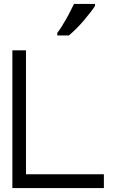

<svg xmlns="http://www.w3.org/2000/svg" viewBox="-20 -956 587 976"><path d="M508.1 -70.2V0H42.9V-700H112.1V-70.2ZM271.2 -788.9Q282.3 -803 293.7 -821.5Q305.1 -839.9 316.7 -859.8Q328.3 -879.8 338.1 -900Q348 -920.2 356.1 -935.9H463.1V-925.8Q455.1 -913.1 439.6 -893.2Q424.2 -873.2 405.8 -851.5Q387.4 -829.8 367.2 -809.8Q347 -789.9 330.3 -775.8H271.2Z"/></svg>

Font: Myanmar KatKuu
Style: Regular
Weight: 400
Designer: Khon Soe Zaw Thu
Foundry: MPUA
Version: Version 1.00 September 13, 2016, initial release